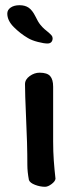

<svg xmlns="http://www.w3.org/2000/svg" viewBox="-20 -713 296 737"><path d="M116 -650Q126 -629 134.5 -618.5Q143 -608 150.5 -601.5Q158 -595 162 -592Q174 -582 178 -577Q182 -572 182 -566Q182 -557 177 -551.5Q172 -546 162 -546Q149 -546 125.5 -552Q102 -558 87 -567Q58 -584 33 -609Q8 -634 8 -661Q8 -675 21 -684Q34 -693 55 -693Q76 -693 90 -683.5Q104 -674 116 -650ZM184 -199V-170Q184 -131 186.5 -96.5Q189 -62 193 -27Q192 -17 178 -6.5Q164 4 153 4Q134 4 114.5 -3.5Q95 -11 91 -22Q85 -54 85 -79Q85 -161 80 -263Q76 -353 76 -390Q76 -408 94 -421Q112 -434 132 -434Q161 -434 172.5 -421Q184 -408 184 -380Z"/></svg>

Font: Itim
Style: Regular
Weight: 400
Designer: Suppakit Chalermlarp
Version: Version 1.002g